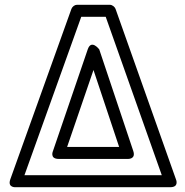

<svg xmlns="http://www.w3.org/2000/svg" viewBox="-20 -756 773 801"><path d="M319 -686H421L655 -25H82ZM301 -736C292 -736 282 -729 278 -719L23 -8C10 29 47 25 47 25H690C729 25 714 -8 714 -8L462 -719C459 -727 449 -736 438 -736ZM225 -93H512C512 -93 548 -90 536 -126L394 -550C394 -550 361 -594 346 -550L201 -126C201 -126 186 -93 225 -93ZM260 -143 370 -464 477 -143Z"/></svg>

Font: Asimov
Style: NarOu
Weight: 500
Designer: Google
Version: Version 2.000980; 2014